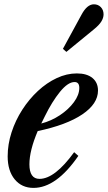

<svg xmlns="http://www.w3.org/2000/svg" viewBox="-20 -884 513 914"><path d="M139.5 10.5Q83.5 10.5 50 -30.2Q16.5 -71 16.5 -139.5Q16.5 -197 35 -254Q53.5 -311 86 -361.5Q118.5 -412 160.5 -451Q202.5 -490 250 -512.2Q297.5 -534.5 346 -534.5Q393.5 -534.5 420 -512.8Q446.5 -491 446.5 -453Q446.5 -390 371.8 -339.5Q297 -289 159.5 -260Q120 -167 120 -102Q120 -32.5 168 -32.5Q241 -32.5 333 -159.5L353 -142Q248 10.5 139.5 10.5ZM176.5 -296Q223.5 -308 265 -335.5Q306.5 -363 332 -397.8Q357.5 -432.5 357.5 -465.5Q357.5 -493.5 335 -493.5Q303.5 -493.5 265.5 -446.8Q227.5 -400 193 -329.5ZM296 -637 279.5 -651.5 368 -814Q394.5 -863.5 427 -863.5Q447 -863.5 460 -850Q473 -836.5 473 -815.5Q473 -799 462.5 -781.8Q452 -764.5 426 -743.5Z"/></svg>

Font: Libre Caslon Condensed SemiBold Italic
Style: Regular
Weight: 600
Italic angle: -22.583°
Designer: Pablo Impallari, Rodrigo Fuenzalida, Katja Schimmel, Ertekin Erdin
Foundry: Pablo Impallari, Rodrigo Fuenzalida
Version: Version 2.000; ttfautohint (v1.8.4.7-5d5b);gftools[0.9.33]